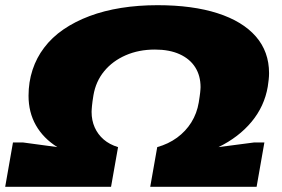

<svg xmlns="http://www.w3.org/2000/svg" viewBox="-34 -720 1086 740"><path d="M-14 0 16 -171H54Q76 -168 98.5 -165Q121 -162 143 -159Q165 -156 187 -153Q133 -187 104.5 -237Q76 -287 76 -351Q76 -404 91.5 -451Q107 -498 136 -536Q166 -576 210.5 -606.5Q255 -637 311 -658Q367 -679 433 -689.5Q499 -700 573 -700Q708 -700 804.5 -669Q901 -638 952 -579.5Q1003 -521 1003 -438Q1003 -425 1001.5 -412.5Q1000 -400 998 -386Q985 -310 935.5 -250.5Q886 -191 808 -153Q831 -156 854 -159Q877 -162 900 -165Q923 -168 946 -171H985L955 0H545L572 -153Q615 -165 648.5 -189.5Q682 -214 703.5 -248.5Q725 -283 732 -325Q734 -339 735.5 -348Q737 -357 737.5 -363.5Q738 -370 738.5 -375Q739 -380 739 -384Q739 -428 718.5 -460.5Q698 -493 658.5 -511Q619 -529 563 -529Q501 -529 450.5 -507Q400 -485 367.5 -445.5Q335 -406 326 -352Q324 -339 322.5 -329Q321 -319 320.5 -311.5Q320 -304 319.5 -299Q319 -294 319 -289Q319 -256 331 -229Q343 -202 365.5 -182.5Q388 -163 421 -153L394 0Z"/></svg>

Font: Archivo Expanded Black
Style: Italic
Weight: 900
Width: 7
Italic angle: -10°
Designer: Hector Gatti
Foundry: Omnibus-Type
Version: Version 2.001